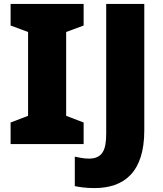

<svg xmlns="http://www.w3.org/2000/svg" viewBox="-20 -734 832 978"><path d="M406 0V-110L317 -144V-571L406 -604V-714H34V-604L123 -571V-144L34 -110V0ZM461 224C611 224 715 145 715 -70V-714H521V-53C521 32 501 74 432 74C405 74 382 68 361 64V214C385 219 417 224 461 224Z"/></svg>

Font: Noto Sans Malayalam Black
Style: Regular
Weight: 900
Designer: Jelle Bosma - Monotype Design Team
Foundry: Monotype Imaging Inc.
Version: Version 2.104